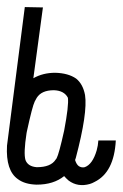

<svg xmlns="http://www.w3.org/2000/svg" viewBox="-20 -528 351 548"><path d="M133.8 -270.5Q98.6 -270.5 85 -249Q82 -244.1 79.1 -238.3Q72.3 -224.6 56.6 -152.3Q55.7 -149.4 55.7 -147.5Q46.9 -90.8 52.7 -71.3Q59.6 -52.7 85 -50.8Q125 -50.8 138.7 -72.3Q140.6 -74.2 141.6 -76.2Q148.4 -88.9 163.1 -155.3Q176.8 -227.5 173.8 -249Q163.1 -269.5 133.8 -270.5ZM50.8 -507.8 102.5 -506.8 75.2 -304.7Q102.5 -320.3 137.7 -320.3Q174.8 -319.3 197.3 -303.7Q216.8 -288.1 222.7 -256.8Q230.5 -206.1 196.3 -77.1Q195.3 -73.2 194.3 -71.3Q198.2 -58.6 205.1 -53.7Q212.9 -48.8 221.7 -50.8Q244.1 -58.6 255.9 -98.6Q259.8 -112.3 260.7 -127H310.5Q305.7 -36.1 250 -8.8Q243.2 -4.9 236.3 -2.9Q202.1 6.8 175.8 -12.7Q168 -19.5 163.1 -25.4Q132.8 -1 85 -1H84Q50.8 -2 31.2 -16.6Q-3.9 -41 0 -112.3Z"/></svg>

Font: Bratas-flat
Style: flat
Weight: 400
Designer: MUHAMMAD YONI
Version: Version 001.000